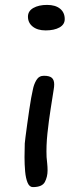

<svg xmlns="http://www.w3.org/2000/svg" viewBox="-20 -778 302 783"><path d="M166 -654Q133 -654 113.5 -669.5Q94 -685 94 -710Q94 -733 116 -745.5Q138 -758 172 -758Q206 -758 225 -742.5Q244 -727 244 -700Q244 -678 222.5 -666Q201 -654 166 -654ZM114 -15Q100 -15 92.5 -33Q85 -51 82.5 -79Q80 -107 80 -137Q80 -151 80.5 -165.5Q81 -180 81 -193Q81 -197 84 -219.5Q87 -242 91 -272Q95 -302 99.5 -331.5Q104 -361 107 -378Q110 -391 114 -412.5Q118 -434 128.5 -451.5Q139 -469 159 -469Q182 -469 191.5 -460.5Q201 -452 201 -434Q201 -429 200.5 -424Q200 -419 199 -413Q194 -381 186.5 -333.5Q179 -286 173.5 -234.5Q168 -183 170 -137Q171 -126 172.5 -111.5Q174 -97 174 -83Q174 -57 163 -36Q152 -15 114 -15Z"/></svg>

Font: Fuzzy Bubbles
Style: Regular
Weight: 400
Designer: Robert E. Leuschke
Foundry: Robert E. Leuschke
Version: Version 1.010; ttfautohint (v1.8.3)